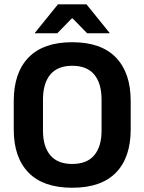

<svg xmlns="http://www.w3.org/2000/svg" viewBox="-20 -846 662 880"><path d="M311 14.5Q178.5 14.5 110.8 -54.8Q43 -124 43 -253V-383Q43 -512.5 110.8 -582.5Q178.5 -652.5 311 -652.5Q443.5 -652.5 511.2 -582.5Q579 -512.5 579 -383V-253Q579 -124 511.5 -54.8Q444 14.5 311 14.5ZM311 -94.5Q378.5 -94.5 412 -134.5Q445.5 -174.5 445.5 -247V-389Q445.5 -464 412 -504.2Q378.5 -544.5 311 -544.5Q244 -544.5 210.5 -504.2Q177 -464 177 -389V-247Q177 -174.5 210.5 -134.5Q244 -94.5 311 -94.5ZM245.5 -826H376.5L482 -695.5V-693.5H379.5L313 -761.5H309L242.5 -693.5H140V-695.5Z"/></svg>

Font: Anek Gurmukhi Medium SemiBold
Style: Regular
Weight: 600
Version: Version 1.003